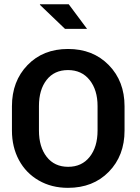

<svg xmlns="http://www.w3.org/2000/svg" viewBox="-20 -880 662 910"><path d="M442.4 -261.2V-377.4Q442.4 -453.6 404.8 -500.7Q367.2 -547.9 302.2 -547.9Q237.3 -547.9 200.9 -501.2Q164.6 -454.6 164.6 -377.4V-261.2Q164.6 -183.6 201.4 -136.5Q238.3 -89.4 303 -89.4Q367.7 -89.4 405 -136.5Q442.4 -183.6 442.4 -261.2ZM570.3 -376.5V-261.2Q570.3 -142.1 495.8 -65.9Q421.4 10.3 302.2 10.3Q224.1 10.3 163.6 -24.7Q103 -59.6 69.8 -121.3Q36.6 -183.1 36.6 -261.2V-376.5Q36.6 -495.1 110.4 -571.5Q184.1 -647.9 302.5 -647.9Q420.9 -647.9 495.6 -571.5Q570.3 -495.1 570.3 -376.5ZM305.7 -859.9 392.6 -743.2H288.1L168.9 -857.4L169.9 -859.9Z"/></svg>

Font: Yantramanav
Style: Bold
Weight: 700
Version: Version 1.001;PS 1.0;hotconv 1.0.72;makeotf.lib2.5.5900; ttf